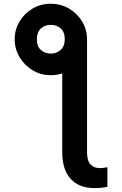

<svg xmlns="http://www.w3.org/2000/svg" viewBox="-20 -780 642 1009"><path d="M307.1 -509.8 437.5 -572.8V20Q437.5 64 455.1 83.7Q472.7 103.5 505.4 103.5Q522.9 103.5 544.4 98.6V201.2Q530.3 205.1 512.2 206.8Q494.1 208.5 476.6 208.5Q395.5 208.5 351.3 159.9Q307.1 111.3 307.1 20ZM57.1 -572.8Q57.1 -624.5 82.8 -667.2Q108.4 -710 151.4 -735.1Q194.3 -760.3 247.1 -760.3Q299.3 -760.3 342.5 -735.1Q385.7 -710 411.6 -667.2Q437.5 -624.5 437.5 -572.8Q437.5 -522 411.6 -479Q385.7 -436 342.5 -410.4Q299.3 -384.8 247.1 -384.8Q194.8 -384.8 151.9 -410.4Q108.9 -436 83.3 -478.8Q57.6 -521.5 57.1 -572.8ZM248 -498.5Q277.3 -498.5 298.8 -517.6Q320.3 -536.6 320.3 -574.7Q320.3 -611.8 298.8 -630.6Q277.3 -649.4 248 -649.4Q215.8 -649.4 194.8 -630.4Q173.8 -611.3 173.8 -574.7Q173.3 -536.6 194.6 -517.6Q215.8 -498.5 248 -498.5Z"/></svg>

Font: Inter 20pt SemiBold
Style: Regular
Weight: 600
Version: Version 4.001;git-66647c0bb